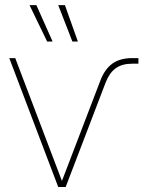

<svg xmlns="http://www.w3.org/2000/svg" viewBox="-20 -748 591 768"><path d="M17.1 -515.6H41L227.5 -24.9H228L381.3 -425.3Q398.9 -471.7 429.7 -493.7Q460.4 -515.6 508.8 -515.6H533.7V-493.2H508.3Q468.3 -493.2 442.9 -474.9Q417.5 -456.5 402.8 -418.5L242.7 0H212.9ZM212.9 -727.5H239.7L291.5 -582H269.5ZM98.1 -727.5H125.5L190.4 -582H168.5Z"/></svg>

Font: Intratopia Thin
Style: Regular
Weight: 100
Designer: Rasmus Andersson
Foundry: rsms
Version: Version 3.000;Glyphs 3.2.3 (3260)